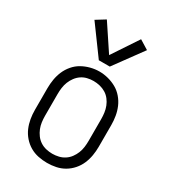

<svg xmlns="http://www.w3.org/2000/svg" viewBox="-195 -894 889 1000"><g transform="rotate(30 250.0 -393.5)"><path d="M250 8Q223 8 196.5 2.5Q170 -3 147 -16.5Q124 -30 106 -50.5Q88 -71 77.5 -95.5Q67 -120 62.5 -146.5Q58 -173 58 -200V-330Q58 -357 62.5 -383.5Q67 -410 77.5 -434.5Q88 -459 106 -480Q124 -501 147 -514Q170 -527 196.5 -534Q223 -541 250 -541Q277 -541 303.5 -534Q330 -527 353 -514Q376 -501 394 -480Q412 -459 422.5 -434.5Q433 -410 437.5 -383.5Q442 -357 442 -330V-200Q442 -173 437.5 -146.5Q433 -120 422.5 -95.5Q412 -71 394 -50.5Q376 -30 353 -16.5Q330 -3 303.5 2.5Q277 8 250 8ZM250 -47Q269 -47 288 -51.5Q307 -56 323 -66.5Q339 -77 350.5 -92.5Q362 -108 369 -125.5Q376 -143 378.5 -162Q381 -181 381 -200V-330Q381 -349 378.5 -368Q376 -387 369 -405Q362 -423 350 -438.5Q338 -454 321.5 -464Q305 -474 286 -478.5Q267 -483 248 -483Q229 -483 210.5 -478.5Q192 -474 176.5 -463.5Q161 -453 149.5 -437.5Q138 -422 131 -404.5Q124 -387 121.5 -368Q119 -349 119 -330V-200Q119 -181 121.5 -162Q124 -143 131 -125.5Q138 -108 149.5 -92.5Q161 -77 177 -66.5Q193 -56 212 -51.5Q231 -47 250 -47ZM217 -590 92 -761 147 -795 250 -640 353 -795 408 -761 283 -590Z"/></g></svg>

Font: Iosevka Term Light
Style: Regular
Weight: 300
Monospace: yes
Designer: Belleve Invis
Foundry: Belleve Invis
Version: Version 9.0.1; ttfautohint (v1.8.3)